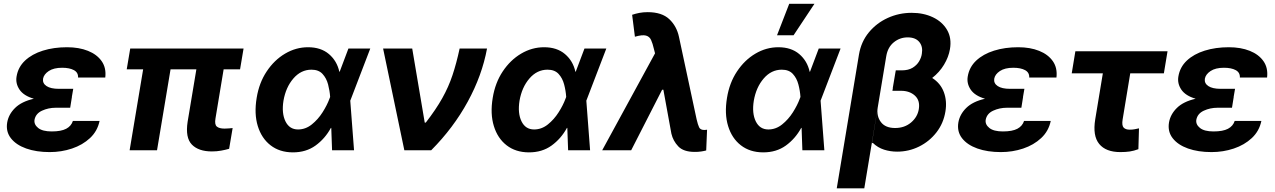

<svg xmlns="http://www.w3.org/2000/svg" viewBox="-20 -806 6842 1030"><path d="M161.6 -276.3Q106.9 -292.3 84.7 -325.3Q62.5 -358.3 68.9 -395.6Q77.1 -446 114.3 -481Q151.6 -516 210 -534.3Q268.5 -552.6 339.5 -552.6Q403.8 -552.6 452.1 -533.2Q500.4 -513.8 525.6 -477.6Q550.8 -441.4 544.7 -389.9H398.8Q400.2 -416.9 376.6 -429.7Q353 -442.5 313.2 -442.5Q267.8 -442.5 241.5 -424.9Q215.2 -407.3 210.9 -383.5Q207.4 -359 229.6 -344.3Q251.8 -329.5 295.8 -329.5H372.9L365.4 -285.9H365.8L356.5 -228H279.1Q239.3 -228 205.3 -212.2Q171.2 -196.4 165.1 -163Q161.6 -138.1 184.8 -119.5Q208.1 -100.9 257.5 -100.9Q307.9 -100.9 335 -115.2Q362.2 -129.6 371.1 -157.3H514.2Q502.8 -102.6 462.9 -65.3Q422.9 -28.1 366.1 -9.1Q309.3 9.9 246.4 9.9Q174.7 9.9 120.4 -9.4Q66.1 -28.8 38.4 -64.5Q10.7 -100.1 18.5 -148.4Q25.9 -192.5 60.9 -226.9Q95.9 -261.4 161.6 -276.3Z M1286.6 -545.5 1267.8 -433.9H1179.7L1136 -170.8Q1130.3 -138.1 1143.1 -127.1Q1155.9 -116.1 1184.7 -116.1Q1197.1 -116.1 1208.1 -117.2Q1219.1 -118.3 1228 -119L1209.2 -7.8Q1189.3 -2.1 1166.2 2.1Q1143.1 6.4 1116.8 6.4Q1045.1 6.4 1009.2 -30.5Q973.4 -67.5 986.5 -152.7L1033.4 -433.9H894.9L822.4 0H675.4L747.9 -433.9H659.8L678.6 -545.5Z M1550.4 11.4Q1479.8 11 1431.5 -26.5Q1383.2 -63.9 1362.9 -129.8Q1342.7 -195.7 1356.9 -280.9Q1370 -361.9 1410.7 -422.9Q1451.3 -484 1509.4 -518.3Q1567.5 -552.6 1632.5 -552.6Q1701.3 -552.6 1744.5 -516Q1787.6 -479.4 1800.4 -421.2H1802.2L1849.1 -545.5H1966.3L1861.2 -271.3L1859 -266L1879.3 0H1761.4L1757.1 -120L1755 -119.7Q1723.4 -61.8 1672.4 -25Q1621.4 11.7 1550.4 11.4ZM1751.1 -285.9Q1748.9 -318.9 1740.1 -352.8Q1731.2 -386.7 1710.2 -409.4Q1689.3 -432.2 1650.9 -432.2Q1594.5 -432.2 1553.8 -384.9Q1513.1 -337.7 1500.7 -265.6Q1490.1 -198.5 1511.4 -155Q1532.7 -111.5 1578.8 -111.5Q1619 -111.5 1652.5 -138.3Q1686.1 -165.1 1710.4 -203.5Q1734.7 -241.8 1747.2 -275.9Z M2149.1 0 2035.2 -545.5H2191.4L2258.5 -148.4H2264.2Q2318.9 -219.1 2352.6 -279.3Q2386.4 -339.5 2407.5 -402.9Q2428.6 -466.3 2445.7 -545.5H2592.7Q2566.1 -401.3 2489.3 -260.7Q2412.6 -120 2293.3 0Z M2816.8 11.4Q2746.1 11 2697.8 -26.5Q2649.5 -63.9 2629.3 -129.8Q2609 -195.7 2623.2 -280.9Q2636.4 -361.9 2677 -422.9Q2717.7 -484 2775.7 -518.3Q2833.8 -552.6 2898.8 -552.6Q2967.7 -552.6 3010.8 -516Q3054 -479.4 3066.8 -421.2H3068.5L3115.4 -545.5H3232.6L3127.5 -271.3L3125.4 -266L3145.6 0H3027.7L3023.4 -120L3021.3 -119.7Q2989.7 -61.8 2938.7 -25Q2887.8 11.7 2816.8 11.4ZM3017.4 -285.9Q3015.3 -318.9 3006.4 -352.8Q2997.5 -386.7 2976.6 -409.4Q2955.6 -432.2 2917.3 -432.2Q2860.8 -432.2 2820.1 -384.9Q2779.5 -337.7 2767 -265.6Q2756.4 -198.5 2777.7 -155Q2799 -111.5 2845.2 -111.5Q2885.3 -111.5 2918.9 -138.3Q2952.4 -165.1 2976.7 -203.5Q3001.1 -241.8 3013.5 -275.9Z M3706.7 8.9Q3646.7 8.9 3618.6 -20.8Q3590.6 -50.4 3581.7 -89.1L3538.7 -324.6H3532L3366.1 0H3210.6L3494 -519.9L3487.9 -543.7Q3481.2 -572.8 3472.8 -591.4Q3464.5 -610.1 3445.1 -615.2Q3425.8 -620.4 3386 -609L3371.1 -726.6Q3389.9 -733 3410.3 -736.9Q3430.8 -740.8 3454.5 -740.8Q3530.5 -740.8 3570.5 -703.1Q3610.4 -665.5 3622.5 -607.6L3717 -166.2Q3723.7 -137.1 3730.5 -122.9Q3737.2 -108.7 3758.5 -108.7Q3762.4 -108.7 3764.7 -109.2Q3767 -109.7 3773.1 -110.1L3768.5 1.1Q3759.2 3.9 3741.8 6.6Q3724.4 9.2 3706.7 8.9Z M4073.5 11.4Q4002.8 11 3954.5 -26.5Q3906.2 -63.9 3886 -129.8Q3865.8 -195.7 3880 -280.9Q3893.1 -361.9 3933.8 -422.9Q3974.4 -484 4032.5 -518.3Q4090.6 -552.6 4155.5 -552.6Q4224.4 -552.6 4267.6 -516Q4310.7 -479.4 4323.5 -421.2H4325.3L4372.2 -545.5H4489.3L4384.2 -271.3L4382.1 -266L4402.3 0H4284.4L4280.2 -120L4278.1 -119.7Q4246.4 -61.8 4195.5 -25Q4144.5 11.7 4073.5 11.4ZM4274.1 -285.9Q4272 -318.9 4263.1 -352.8Q4254.3 -386.7 4233.3 -409.4Q4212.4 -432.2 4174 -432.2Q4117.5 -432.2 4076.9 -384.9Q4036.2 -337.7 4023.8 -265.6Q4013.1 -198.5 4034.4 -155Q4055.8 -111.5 4101.9 -111.5Q4142 -111.5 4175.6 -138.3Q4209.2 -165.1 4233.5 -203.5Q4257.8 -241.8 4270.2 -275.9ZM4148.4 -616.8 4213.8 -785.5H4349.1L4237.2 -616.8Z M4784.1 -420.5 4785.5 -428.6H4817.5Q4853 -428.6 4875.9 -442.6Q4898.8 -456.7 4910.9 -477.5Q4922.9 -498.2 4925.4 -518.1Q4931.8 -556.1 4911.6 -580.8Q4891.3 -605.5 4849.4 -605.5Q4807.5 -605.5 4775 -579.2Q4742.5 -552.9 4734.4 -504.6L4616.5 204.5H4468.8L4588.1 -513.8Q4599.8 -582.4 4641.2 -632.5Q4682.5 -682.5 4742.7 -709.9Q4802.9 -737.2 4870.7 -737.2Q4934.3 -737.2 4984.6 -713.4Q5034.8 -689.6 5060.5 -645.8Q5086.3 -601.9 5076 -541.9Q5068.9 -500 5044.4 -459.2Q5019.9 -418.3 4980.8 -387.8Q5025.6 -359.4 5043.3 -311.8Q5061.1 -264.2 5051.8 -208.1Q5041.5 -144.5 5003.7 -95.9Q4965.9 -47.2 4910.7 -19.9Q4855.5 7.5 4792.6 7.5Q4756 7.5 4722.5 -3.2Q4688.9 -13.8 4661.9 -39.8L4657.3 -37.6L4688.6 -228Q4681.5 -183.6 4705.4 -151.5Q4729.4 -119.3 4782 -119.3Q4832.4 -119.3 4867.4 -148.8Q4902.3 -178.3 4909.1 -220.9Q4916.5 -267 4888.1 -293Q4859.7 -318.9 4813.9 -318.9H4767.4L4769.9 -333.1H4769.2L4783.4 -416.9Z M5264.2 -276.3Q5209.5 -292.3 5187.3 -325.3Q5165.1 -358.3 5171.5 -395.6Q5179.7 -446 5217 -481Q5254.3 -516 5312.7 -534.3Q5371.1 -552.6 5442.1 -552.6Q5506.4 -552.6 5554.7 -533.2Q5603 -513.8 5628.2 -477.6Q5653.4 -441.4 5647.4 -389.9H5501.4Q5502.8 -416.9 5479.2 -429.7Q5455.6 -442.5 5415.8 -442.5Q5370.4 -442.5 5344.1 -424.9Q5317.8 -407.3 5313.6 -383.5Q5310 -359 5332.2 -344.3Q5354.4 -329.5 5398.4 -329.5H5475.5L5468 -285.9H5468.4L5459.2 -228H5381.7Q5342 -228 5307.9 -212.2Q5273.8 -196.4 5267.8 -163Q5264.2 -138.1 5287.5 -119.5Q5310.7 -100.9 5360.1 -100.9Q5410.5 -100.9 5437.7 -115.2Q5464.8 -129.6 5473.7 -157.3H5616.8Q5605.5 -102.6 5565.5 -65.3Q5525.6 -28.1 5468.8 -9.1Q5411.9 9.9 5349.1 9.9Q5277.3 9.9 5223 -9.4Q5168.7 -28.8 5141 -64.5Q5113.3 -100.1 5121.1 -148.4Q5128.6 -192.5 5163.5 -226.9Q5198.5 -261.4 5264.2 -276.3Z M6243.3 -530.9 6223.7 -412.6H6043.3L6002.5 -165.5Q5997.2 -133.2 6007.6 -121.8Q6018.1 -110.4 6039.8 -110.4Q6056.5 -110.4 6067.1 -112.7Q6077.8 -115.1 6090.2 -117.5L6087 -5.7Q6063.2 3.2 6041 6.6Q6018.8 9.9 5990.4 9.9Q5912.6 9.9 5876.8 -33.7Q5840.9 -77.4 5855.5 -166.2L5896.3 -412.6H5729.4L5748.9 -530.9Z M6394.2 -276.3Q6339.5 -292.3 6317.3 -325.3Q6295.1 -358.3 6301.5 -395.6Q6309.7 -446 6346.9 -481Q6384.2 -516 6442.6 -534.3Q6501.1 -552.6 6572.1 -552.6Q6636.4 -552.6 6684.7 -533.2Q6733 -513.8 6758.2 -477.6Q6783.4 -441.4 6777.3 -389.9H6631.4Q6632.8 -416.9 6609.2 -429.7Q6585.6 -442.5 6545.8 -442.5Q6500.4 -442.5 6474.1 -424.9Q6447.8 -407.3 6443.5 -383.5Q6440 -359 6462.2 -344.3Q6484.4 -329.5 6528.4 -329.5H6605.5L6598 -285.9H6598.4L6589.1 -228H6511.7Q6471.9 -228 6437.9 -212.2Q6403.8 -196.4 6397.7 -163Q6394.2 -138.1 6417.4 -119.5Q6440.7 -100.9 6490.1 -100.9Q6540.5 -100.9 6567.6 -115.2Q6594.8 -129.6 6603.7 -157.3H6746.8Q6735.4 -102.6 6695.5 -65.3Q6655.5 -28.1 6598.7 -9.1Q6541.9 9.9 6479 9.9Q6407.3 9.9 6353 -9.4Q6298.7 -28.8 6271 -64.5Q6243.3 -100.1 6251.1 -148.4Q6258.5 -192.5 6293.5 -226.9Q6328.5 -261.4 6394.2 -276.3Z"/></svg>

Font: Inter UI
Style: Bold Italic
Weight: 700
Italic angle: 9.39999°
Designer: Rasmus Andersson
Foundry: rsms
Version: 3.2;8d6f07862